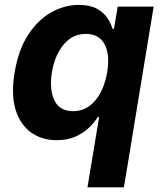

<svg xmlns="http://www.w3.org/2000/svg" viewBox="-20 -573 672 797"><path d="M494.4 204.5 617.8 -545.5H468.6L453.2 -453.8H446.8Q440.7 -476.2 425.3 -498.9Q409.9 -521.7 381.5 -537.1Q353.1 -552.6 307.6 -552.6Q247.6 -552.6 192.4 -521.5Q137.2 -490.4 96.6 -428.1Q56.1 -365.8 40.7 -272Q25.4 -180.8 44.6 -118.1Q63.8 -55.4 108.7 -23.3Q153.7 8.9 215.8 8.9Q259.8 8.9 292.7 -5.7Q325.6 -20.2 348.7 -42.4Q371.9 -64.6 386.2 -87.4H391.5L343.1 204.5ZM424.8 -272.7Q412.4 -199.9 375.2 -155.7Q338.1 -111.5 283.4 -111.5Q227.3 -111.5 205.7 -156.4Q184.2 -201.3 195.4 -272.7Q207.6 -343.8 244 -388Q280.5 -432.2 336.6 -432.2Q391.3 -432.2 414.3 -389Q437.3 -345.9 424.8 -272.7Z"/></svg>

Font: Inter UI
Style: Bold Italic
Weight: 700
Italic angle: 9.39999°
Designer: Rasmus Andersson
Foundry: rsms
Version: 3.2;8d6f07862